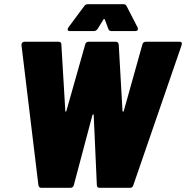

<svg xmlns="http://www.w3.org/2000/svg" viewBox="-20 -900 891 920"><path d="M164 -13 83 -683V-685Q83 -692 87 -696Q91 -700 98 -700H260Q274 -700 274 -687L293 -368Q293 -365 295 -365Q297 -365 298 -368L388 -686Q391 -700 405 -700H535Q547 -700 549 -686L567 -368Q568 -365 570 -365Q572 -365 573 -368L662 -686Q665 -700 680 -700H840Q855 -700 850 -683L619 -13Q616 0 602 0H458Q444 0 444 -14L429 -349Q428 -352 426.5 -352Q425 -352 423 -349L334 -14Q331 0 317 0H178Q166 0 164 -13ZM304 -759Q304 -761 308 -769L383 -870Q390 -880 401 -880H571Q583 -880 587 -870L639 -769Q641 -763 641 -761Q641 -751 627 -751H515Q502 -751 499 -762L482 -807Q479 -812 476 -807L448 -762Q441 -751 429 -751H316Q304 -751 304 -759Z"/></svg>

Font: Barlow Semi Condensed Black
Style: Italic
Weight: 900
Width: 4
Italic angle: -7°
Designer: Jeremy Tribby
Foundry: Tribby Type
Version: Version 1.408